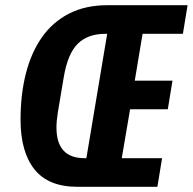

<svg xmlns="http://www.w3.org/2000/svg" viewBox="-20 -718 741 738"><path d="M277 0Q166 0 112.5 -67Q59 -134 59 -258Q59 -355 79.5 -435.5Q100 -516 141 -574.5Q182 -633 245 -665.5Q308 -698 393 -698H701L683 -588H528L498 -408H643L625 -298H480L448 -110H603L585 0ZM392 -588H385Q317 -588 278.5 -549.5Q240 -511 225 -421L203 -290Q197 -254 197 -228Q197 -110 305 -110H312Z"/></svg>

Font: IBM Plex Mono
Style: Bold Italic
Weight: 700
Italic angle: -9°
Monospace: yes
Designer: Mike Abbink, Paul van der Laan, Pieter van Rosmalen
Foundry: Bold Monday
Version: Version 2.3